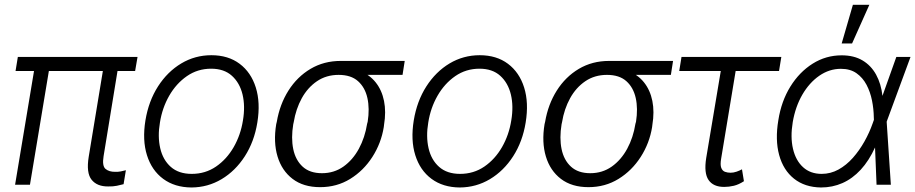

<svg xmlns="http://www.w3.org/2000/svg" viewBox="-20 -789 3909 820"><path d="M567.4 -545.9 557.1 -485.8H46.4L56.2 -545.9ZM198.7 -545.9 107.9 0H44.4L135.3 -545.9ZM429.2 -545.9H491.7L422.4 -122.1Q415.5 -80.1 430.9 -67.4Q446.3 -54.7 472.2 -55.2Q483.9 -54.7 495.6 -56.9Q507.3 -59.1 517.6 -62L507.8 -2.4Q495.1 1 479 4.4Q462.9 7.8 441.9 7.3Q394.5 7.8 371.1 -21.5Q347.7 -50.8 358.9 -119.6Z M797.9 11.7Q726.1 11.2 677 -25.1Q627.9 -61.5 607.7 -126Q587.4 -190.4 601.1 -274.9Q614.7 -357.4 655 -420.2Q695.3 -482.9 754.2 -518.1Q813 -553.2 882.8 -553.2Q954.6 -553.2 1003.4 -516.6Q1052.2 -480 1072.5 -415.3Q1092.8 -350.6 1079.1 -266.1Q1065.9 -184.1 1025.6 -121.6Q985.4 -59.1 926.5 -23.9Q867.7 11.2 797.9 11.7ZM798.8 -46.4Q856.9 -46.4 902.6 -77.6Q948.2 -108.9 978 -160.6Q1007.8 -212.4 1017.6 -274.9Q1027.8 -335.4 1015.9 -385.3Q1003.9 -435.1 970.5 -465.3Q937 -495.6 881.8 -495.6Q824.2 -495.6 778.3 -463.9Q732.4 -432.1 702.6 -380.1Q672.9 -328.1 663.1 -266.1Q652.8 -206.1 664.3 -156Q675.8 -106 709.5 -76.2Q743.2 -46.4 798.8 -46.4Z M1159.7 -258.8 1162.1 -268.6Q1174.8 -343.3 1211.9 -402.1Q1249 -460.9 1306.2 -494.9Q1363.3 -528.8 1435.1 -528.8Q1448.7 -527.3 1459.2 -520.3Q1469.7 -513.2 1482.7 -504.2Q1495.6 -495.1 1515.1 -486.8Q1557.6 -470.7 1584.2 -437.5Q1610.8 -404.3 1620.1 -357.9Q1629.4 -311.5 1620.1 -255.4L1619.1 -246.6Q1607.9 -177.2 1570.3 -118.7Q1532.7 -60.1 1475.6 -24.9Q1418.5 10.3 1347.2 10.3Q1275.9 10.3 1229.7 -24.9Q1183.6 -60.1 1165.3 -120.8Q1147 -181.6 1159.7 -258.8ZM1234.4 -267.1 1232.4 -258.3Q1222.7 -199.7 1232.4 -152.3Q1242.2 -105 1272.7 -77.1Q1303.2 -49.3 1355 -49.3Q1406.7 -49.3 1446.8 -77.6Q1486.8 -106 1512.7 -153.8Q1538.6 -201.7 1547.9 -260.3L1550.3 -269Q1559.1 -325.2 1549.1 -370.4Q1539.1 -415.5 1509 -442.4Q1479 -469.2 1426.3 -469.2Q1373.5 -469.2 1333.7 -442.1Q1293.9 -415 1268.8 -369.4Q1243.7 -323.7 1234.4 -267.1ZM1708.5 -528.8 1699.2 -469.2H1425.3L1435.1 -528.8Z M1943.8 11.7Q1872.1 11.2 1823 -25.1Q1773.9 -61.5 1753.7 -126Q1733.4 -190.4 1747.1 -274.9Q1760.7 -357.4 1801 -420.2Q1841.3 -482.9 1900.1 -518.1Q1959 -553.2 2028.8 -553.2Q2100.6 -553.2 2149.4 -516.6Q2198.2 -480 2218.5 -415.3Q2238.8 -350.6 2225.1 -266.1Q2211.9 -184.1 2171.6 -121.6Q2131.3 -59.1 2072.5 -23.9Q2013.7 11.2 1943.8 11.7ZM1944.8 -46.4Q2002.9 -46.4 2048.6 -77.6Q2094.2 -108.9 2124 -160.6Q2153.8 -212.4 2163.6 -274.9Q2173.8 -335.4 2161.9 -385.3Q2149.9 -435.1 2116.5 -465.3Q2083 -495.6 2027.8 -495.6Q1970.2 -495.6 1924.3 -463.9Q1878.4 -432.1 1848.6 -380.1Q1818.8 -328.1 1809.1 -266.1Q1798.8 -206.1 1810.3 -156Q1821.8 -106 1855.5 -76.2Q1889.2 -46.4 1944.8 -46.4Z M2305.7 -258.8 2308.1 -268.6Q2320.8 -343.3 2357.9 -402.1Q2395 -460.9 2452.1 -494.9Q2509.3 -528.8 2581.1 -528.8Q2594.7 -527.3 2605.2 -520.3Q2615.7 -513.2 2628.7 -504.2Q2641.6 -495.1 2661.1 -486.8Q2703.6 -470.7 2730.2 -437.5Q2756.8 -404.3 2766.1 -357.9Q2775.4 -311.5 2766.1 -255.4L2765.1 -246.6Q2753.9 -177.2 2716.3 -118.7Q2678.7 -60.1 2621.6 -24.9Q2564.5 10.3 2493.2 10.3Q2421.9 10.3 2375.7 -24.9Q2329.6 -60.1 2311.3 -120.8Q2293 -181.6 2305.7 -258.8ZM2380.4 -267.1 2378.4 -258.3Q2368.7 -199.7 2378.4 -152.3Q2388.2 -105 2418.7 -77.1Q2449.2 -49.3 2501 -49.3Q2552.7 -49.3 2592.8 -77.6Q2632.8 -106 2658.7 -153.8Q2684.6 -201.7 2693.8 -260.3L2696.3 -269Q2705.1 -325.2 2695.1 -370.4Q2685.1 -415.5 2655 -442.4Q2625 -469.2 2572.3 -469.2Q2519.5 -469.2 2479.7 -442.1Q2439.9 -415 2414.8 -369.4Q2389.6 -323.7 2380.4 -267.1ZM2854.5 -528.8 2845.2 -469.2H2571.3L2581.1 -528.8Z M3316.9 -545.9 3307.1 -485.8H2880.9L2890.6 -545.9ZM3068.4 -545.9H3131.8L3060.1 -112.8Q3055.2 -85.4 3060.3 -72.3Q3065.4 -59.1 3076.4 -55.2Q3087.4 -51.3 3100.1 -51.3Q3112.8 -51.3 3126 -55.9Q3139.2 -60.5 3148.9 -65.9L3157.2 -15.1Q3134.8 -0.5 3114 4.4Q3093.3 9.3 3072.8 9.3Q3026.4 9.3 3006.1 -20.3Q2985.8 -49.8 2996.1 -114.3Z M3486.3 11.7Q3417 10.7 3371.1 -25.9Q3325.2 -62.5 3307.6 -127.2Q3290 -191.9 3304.2 -275.9Q3316.9 -356.9 3355.5 -419.2Q3394 -481.4 3450.7 -517.1Q3507.3 -552.7 3574.7 -552.7Q3627 -552.7 3663.6 -531Q3700.2 -509.3 3721.7 -470.2Q3743.2 -431.2 3749 -378.4L3773.9 -380.4L3766.6 -272.5L3784.7 0H3723.6L3711.9 -287.6Q3711.4 -323.7 3704.1 -360.1Q3696.8 -396.5 3680.7 -427Q3664.6 -457.5 3637.9 -476.3Q3611.3 -495.1 3571.3 -495.1Q3522 -495.1 3479.2 -465.6Q3436.5 -436 3406.7 -384.8Q3377 -333.5 3365.7 -267.6Q3355 -203.6 3366.7 -153.6Q3378.4 -103.5 3409.7 -75Q3440.9 -46.4 3489.3 -46.4Q3527.3 -46.4 3561 -64.9Q3594.7 -83.5 3622.6 -115Q3650.4 -146.5 3671.9 -184.8Q3693.4 -223.1 3707 -262.2L3808.1 -545.9H3868.7L3767.6 -271.5L3737.8 -162.6L3717.8 -160.6Q3691.4 -102.5 3656 -64.2Q3620.6 -25.9 3577.9 -7.1Q3535.2 11.7 3486.3 11.7ZM3574.7 -603.5 3622.6 -768.6H3692.9L3619.1 -603.5Z"/></svg>

Font: Inter Tight Light
Style: Italic
Weight: 300
Italic angle: -9.39999°
Designer: Rasmus Andersson
Foundry: rsms
Version: Version 3.004